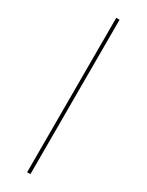

<svg xmlns="http://www.w3.org/2000/svg" viewBox="-242 -778 770 1008"><g transform="rotate(30 143.0 -274.0)"><path d="M153 194V-742H133V194Z"/></g></svg>

Font: Montserrat-Alt1 Thin
Style: Regular
Weight: 100
Designer: Differentunic
Foundry: Differentunic
Version: Version 7.222